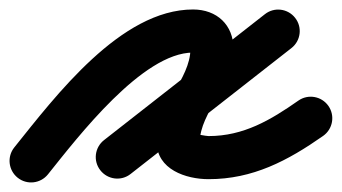

<svg xmlns="http://www.w3.org/2000/svg" viewBox="-63 -324 714 401"><path d="M-26.2 47.1C-6.8 62.7 21.5 59.6 37.1 40.2C99.7 -37.9 234.5 -214.2 340.2 -214.2C348.3 -214.2 334.7 -222.6 334.7 -221.7C334.7 -157.9 264.3 -103.4 264.3 -27.3C264.3 29.9 325.4 50.2 372.7 50.2C465 50.2 537.7 11.8 611.8 -40.1C632.2 -54.4 637.1 -82.5 622.9 -102.8C608.6 -123.2 580.5 -128.1 560.2 -113.9C560.2 -113.9 560.2 -113.9 560.2 -113.9C501.8 -73 445.6 -39.8 372.7 -39.8C366.6 -39.8 347 -44.5 348.8 -42.4C351 -39.9 352.6 -36.9 353.5 -33.6C354.5 -29.6 354.3 -26.4 354.3 -27.3C354.3 -89.6 424.7 -145 424.7 -221.7C424.7 -272.2 389.7 -304.2 340.2 -304.2C189.3 -304.2 53.3 -123.8 -33.1 -16.2C-48.7 3.2 -45.6 31.5 -26.2 47.1ZM553.4 -286.7C538.1 -306.3 509.8 -309.8 490.3 -294.4C378.3 -206.8 266.3 -119.1 154.3 -31.4C134.7 -16.1 131.2 12.2 146.6 31.7C161.9 51.3 190.2 54.8 209.7 39.4C321.7 -48.2 433.7 -135.9 545.7 -223.6C565.3 -238.9 568.8 -267.2 553.4 -286.7Z"/></svg>

Font: FRB American Cursive Guidelines Black
Style: Bold Italic
Weight: 900
Italic angle: -25°
Version: Version 2.0;Modular Font Editor K font №1